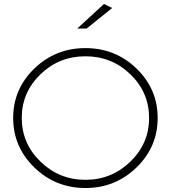

<svg xmlns="http://www.w3.org/2000/svg" viewBox="-20 -941 856 962"><path d="M501 -921 542 -901 414 -798H367ZM152 -597.5Q258 -700 408 -700Q558 -700 664 -597.5Q770 -495 770 -350Q770 -205 664 -102Q558 1 408 1Q258 1 152 -102Q46 -205 46 -350Q46 -495 152 -597.5ZM633.5 -568.5Q540 -659 408 -659Q276 -659 182.5 -568.5Q89 -478 89 -350Q89 -222 183 -131Q277 -40 408 -40Q539 -40 633 -131Q727 -222 727 -350Q727 -478 633.5 -568.5Z"/></svg>

Font: Montserrat Ultra Light
Style: Regular
Weight: 200
Designer: Julieta Ulanovsky
Foundry: Julieta Ulanovsky
Version: Version 3.100;PS 003.100;hotconv 1.0.88;makeotf.lib2.5.64775